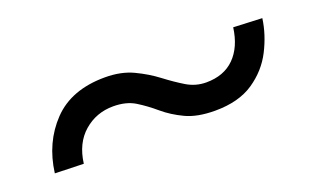

<svg xmlns="http://www.w3.org/2000/svg" viewBox="-36 -486 701 428"><g transform="rotate(-20 314.5 -272.0)"><path d="M425 -197Q383 -197 355.5 -210Q328 -223 307.5 -240.5Q287 -258 266 -271Q245 -284 214 -284Q174 -284 144.5 -258.5Q115 -233 109 -186L41 -188Q50 -258 94.5 -304.5Q139 -351 219 -351Q257 -351 285.5 -337.5Q314 -324 337 -306.5Q360 -289 381.5 -276Q403 -263 428 -263Q470 -263 495 -288Q520 -313 526 -358L594 -355Q589 -318 570.5 -281.5Q552 -245 516.5 -221Q481 -197 425 -197Z"/></g></svg>

Font: Kulim Park Light
Style: Italic
Weight: 300
Italic angle: -8°
Designer: Noponies / Dale Sattler
Foundry: Noponies
Version: Version 1.000; ttfautohint (v1.8.3)